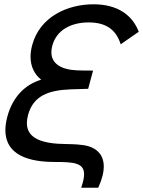

<svg xmlns="http://www.w3.org/2000/svg" viewBox="-20 -755 667 895"><path d="M358.5 120H438C455.9 80.7 463.7 48.1 463.7 21.3C463.7 -31.4 433.6 -61.2 391.8 -73.5C360.7 -82.5 316.3 -83 288.5 -83.5C175 -84.4 105.3 -110.1 105.3 -181.1C105.3 -192.6 107.1 -205.2 110.8 -219C135.2 -310 208.2 -334.5 308.8 -338.5C381 -341 382 -341 391 -341L413.8 -426C404.8 -426 358.8 -426 339 -427C264.4 -430.4 219.5 -458.6 219.5 -511.4C219.5 -520.8 220.9 -531 223.8 -542C243.7 -616 312.4 -650.5 393.4 -650.5C480.9 -650.5 523.2 -610.5 542.6 -548.5L626.8 -607C598 -682.5 530.5 -735 416 -735C295.5 -735 165.8 -678 130 -544.5C124.8 -525.2 122.4 -507.2 122.4 -490.5C122.4 -444.3 141 -408.1 171.9 -383.5C91.9 -359.5 37.5 -298 14.3 -211.5C8.3 -189 5.1 -167.8 5.1 -148.2C5.1 -58 71.6 0 234.6 0C322.7 0 372 3.6 372 57.1C372 73.2 367.6 93.7 358.5 120Z"/></svg>

Font: Manrope
Style: MediumItalic
Weight: 500
Italic angle: -15°
Designer: Mikhail Sharanda
Foundry: Mikhail Sharanda
Version: Version 4.502;hotconv 1.0.109;makeotfexe 2.5.65596